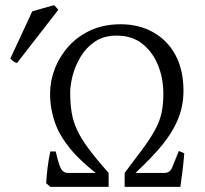

<svg xmlns="http://www.w3.org/2000/svg" viewBox="-20 -724 793 744"><path d="M468 -20 463 -54Q505 -109 534 -148.5Q563 -188 581 -221Q599 -254 606 -286.5Q613 -319 613 -361Q613 -420 592.5 -471Q572 -522 532 -554Q492 -586 432 -586Q382 -586 347.5 -562.5Q313 -539 292 -503.5Q271 -468 261.5 -431Q252 -394 252 -366Q252 -323 257.5 -289Q263 -255 278 -222Q293 -189 322.5 -149Q352 -109 401 -54L396 -20Q308 -83 260 -138.5Q212 -194 193 -249Q174 -304 174 -361Q174 -409 192 -456.5Q210 -504 245 -543.5Q280 -583 331 -606.5Q382 -630 448 -630Q519 -630 574.5 -598.5Q630 -567 660.5 -509.5Q691 -452 691 -372Q691 -309 666 -253.5Q641 -198 591.5 -142Q542 -86 468 -20ZM694 -130Q692 -102 687.5 -64Q683 -26 679 0H463V-54H617Q638 -54 646.5 -73.5Q655 -93 673 -139ZM175 0 159 -14Q160 -37 164 -71.5Q168 -106 175 -137H196Q205 -96 214 -75Q223 -54 243 -54H401V0ZM46 -480Q38 -482 33 -485.5Q28 -489 20 -497L105 -680Q121 -685 146.5 -692Q172 -699 190 -704L206 -686Z"/></svg>

Font: ChillKai
Style: Regular
Weight: 400
Designer: ChillType
Foundry: 寒蝉字型
Version: Version 2.000